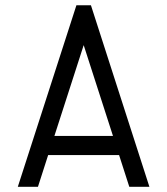

<svg xmlns="http://www.w3.org/2000/svg" viewBox="-20 -716 640 736"><path d="M188.5 -194.8H413.1L300.8 -543ZM164.6 -121.6 125.5 0H48.3L272.9 -695.8H328.6L552.7 0H475.6L436.5 -121.6Z"/></svg>

Font: Anka/Coder
Style: Regular
Weight: 400
Monospace: yes
Version: Version 001.100